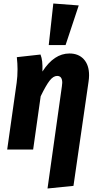

<svg xmlns="http://www.w3.org/2000/svg" viewBox="-20 -853 556 1095"><path d="M333 -361Q335 -377 335 -381Q335 -420 306 -420Q284 -420 263 -393Q242 -366 212 -304L169 0H21L75 -381Q80 -417 80 -458Q80 -489 76 -527L211 -542Q218 -524 220.5 -502.5Q223 -481 222 -445Q288 -548 376 -548Q428 -548 458 -515Q488 -482 488 -424Q488 -407 485 -387L399 207L251 222ZM284 -833 429 -822 354 -596H258Z"/></svg>

Font: Fira Sans Condensed
Style: Bold Italic
Weight: 700
Width: 3
Italic angle: -8°
Designer: Carrois Corporate & Edenspiekermann AG
Foundry: Carrois Corporate GbR & Edenspiekermann AG
Version: Version 4.203